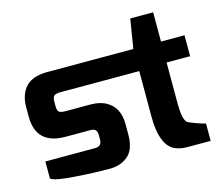

<svg xmlns="http://www.w3.org/2000/svg" viewBox="-98 -807 1083 939"><g transform="rotate(-15 443.5 -337.0)"><path d="M174 -531H610L634 -679H750V-531H869V-425H750V-211Q751 -137 770 -120Q778 -113 816 -100Q854 -87 859 -87V1H741Q696 1 668 -17Q610 -55 610 -189V-419H211Q186 -419 178 -411Q170 -403 170 -382V-358Q170 -335 180 -329Q190 -323 211 -323H337Q386 -323 418 -304Q478 -270 478 -186V-134Q478 -59 441 -27Q404 5 348 5Q263 5 170 -2Q76 -8 52 -24V-111H303Q338 -111 338 -145V-167Q338 -185 330 -194Q323 -202 303 -202H179Q30 -202 30 -344V-391Q30 -456 65 -494Q100 -531 174 -531Z"/></g></svg>

Font: Mina
Style: Bold
Weight: 700
Version: Version 1.000